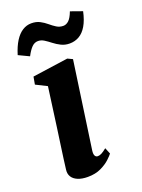

<svg xmlns="http://www.w3.org/2000/svg" viewBox="-150 -852 689 931"><g transform="rotate(-20 195.0 -387.0)"><path d="M137.5 10Q107 10 86.2 1.2Q65.5 -7.5 56 -23Q46.5 -38.5 49.5 -60Q52 -81.5 56.2 -112.5Q60.5 -143.5 66 -182.8Q71.5 -222 78 -268Q84.5 -314 91.2 -365Q98 -416 105.5 -470L48.5 -498.5L55.5 -537.5L239 -563.5L264.5 -551.5L200.5 -104Q198 -86 202.5 -77Q207 -68 217 -68Q226 -68 236.5 -73.2Q247 -78.5 263.5 -92L276.5 -60Q270.5 -51.5 252.8 -34.8Q235 -18 206 -4Q177 10 137.5 10ZM19 -661.5Q31.5 -702.5 48.8 -729.8Q66 -757 87.5 -770.5Q109 -784 133 -784Q158.5 -784 177 -774.2Q195.5 -764.5 210.8 -751.5Q226 -738.5 241.5 -728.8Q257 -719 276 -719Q291 -719 304.2 -731Q317.5 -743 329.5 -774.5L390 -753Q380.5 -709 364 -681.2Q347.5 -653.5 325.2 -640.8Q303 -628 276 -628Q252 -628 232.5 -637.8Q213 -647.5 196.8 -660.2Q180.5 -673 165.5 -682.5Q150.5 -692 134.5 -692Q116.5 -692 102.5 -678Q88.5 -664 73.5 -635.5Z"/></g></svg>

Font: Merriweather 28pt ExtraBold
Style: Italic
Weight: 800
Italic angle: -7.8°
Version: Version 2.101